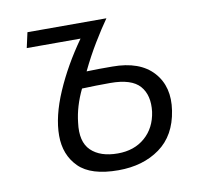

<svg xmlns="http://www.w3.org/2000/svg" viewBox="-65 -591 713 668"><g transform="rotate(-10 292.0 -257.0)"><path d="M302 7Q205 7 162 -36Q119 -79 119 -147Q119 -215 155.5 -299.5Q192 -384 251 -467H61L73 -521H352Q330 -490 303 -445.5Q276 -401 252 -351Q275 -352 296.5 -352Q318 -352 343 -352Q440 -352 487 -300Q534 -248 521 -165Q508 -79 448.5 -36Q389 7 302 7ZM310 -51Q368 -51 406 -84Q444 -117 452 -173Q459 -231 430 -264Q401 -297 326 -297Q275 -297 226 -295Q198 -237 192 -181Q183 -114 215.5 -82.5Q248 -51 310 -51Z"/></g></svg>

Font: Raleway
Style: Italic
Weight: 400
Italic angle: -12°
Designer: Matt McInerney, Pablo Impallari, Rodrigo Fuenzalida
Foundry: Matt McInerney, Pablo Impallari, Rodrigo Fuenzalida
Version: Version 4.026